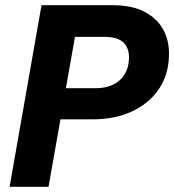

<svg xmlns="http://www.w3.org/2000/svg" viewBox="-20 -720 671 740"><path d="M17 0 140 -700H413Q491 -700 540 -673Q589 -646 611.5 -601.5Q634 -557 631 -502Q629 -430 591.5 -375.5Q554 -321 488.5 -290.5Q423 -260 336 -260H213L167 0ZM234 -380H347Q407 -380 441 -410.5Q475 -441 477 -493Q479 -533 456.5 -555.5Q434 -578 381 -578H269Z"/></svg>

Font: DM Sans 28pt Black
Style: Italic
Weight: 900
Italic angle: -10°
Version: Version 4.004;gftools[0.9.30]